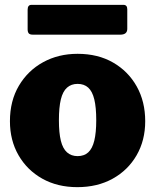

<svg xmlns="http://www.w3.org/2000/svg" viewBox="-20 -762 640 792"><path d="M299 10Q217 10 154.5 -25Q92 -60 56.5 -121.5Q21 -183 21 -262Q21 -346 58 -408.5Q95 -471 158 -505.5Q221 -540 300 -540Q384 -540 446.5 -504Q509 -468 544 -405.5Q579 -343 579 -262Q579 -183 543.5 -121.5Q508 -60 445 -25Q382 10 299 10ZM300 -118Q327 -118 344 -133.5Q361 -149 369 -182Q377 -215 377 -266Q377 -319 369 -352Q361 -385 344 -400.5Q327 -416 300 -416Q274 -416 256.5 -400.5Q239 -385 231 -352Q223 -319 223 -266Q223 -214 231 -181.5Q239 -149 256.5 -133.5Q274 -118 300 -118ZM505 -724V-643Q505 -619 476 -619H116Q103 -619 98.5 -624.5Q94 -630 94 -641V-722Q94 -742 110 -742H489Q505 -742 505 -724Z"/></svg>

Font: Libre Franklin Black
Style: Regular
Weight: 900
Designer: Pablo Impallari, Rodrigo Fuenzalida, Nhung Nguyen
Foundry: Impallari Type
Version: Version 3.000